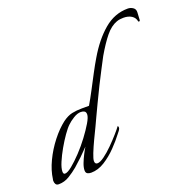

<svg xmlns="http://www.w3.org/2000/svg" viewBox="-113 -721 822 833"><g transform="rotate(-20 298.0 -304.5)"><path d="M170 3Q160 3 153 -1Q146 -5 146 -16Q146 -30 153 -48Q160 -66 169 -83.5Q178 -101 185 -112Q150 -75 112 -42Q93 -26 70 -12Q47 2 21 2Q11 2 7 -4.5Q3 -11 3 -20Q3 -25 4 -27Q9 -66 29 -108Q49 -150 78 -187Q107 -224 137 -247Q160 -264 181 -268.5Q202 -273 227 -273H260Q276 -300 293.5 -333.5Q311 -367 328.5 -400Q346 -433 361 -458Q402 -528 451.5 -570Q501 -612 562 -612Q575 -612 586 -604.5Q597 -597 596 -582L594 -546Q594 -545 592 -543.5Q590 -542 589 -542Q588 -542 586 -544Q583 -562 568 -571.5Q553 -581 531 -581Q524 -581 515.5 -580Q507 -579 499 -576Q471 -566 446 -535.5Q421 -505 392 -455Q382 -436 366 -405.5Q350 -375 332.5 -340Q315 -305 299.5 -272Q284 -239 273 -216Q268 -204 256 -179.5Q244 -155 230.5 -126.5Q217 -98 207.5 -74Q198 -50 198 -40Q198 -26 210 -26Q222 -26 242 -40.5Q262 -55 283.5 -76.5Q305 -98 322.5 -118Q340 -138 347 -148Q350 -145 350 -141Q350 -134 344.5 -127Q339 -120 335 -115Q317 -91 290.5 -63.5Q264 -36 233 -16.5Q202 3 170 3ZM62 -32Q74 -32 95.5 -49.5Q117 -67 142 -93.5Q167 -120 189 -149.5Q211 -179 225.5 -203.5Q240 -228 240 -241Q240 -252 233.5 -256Q227 -260 217 -260Q201 -260 182.5 -248.5Q164 -237 153 -226Q141 -215 124.5 -191.5Q108 -168 92 -140Q76 -112 65 -86Q54 -60 54 -44Q54 -32 62 -32Z"/></g></svg>

Font: Italianno
Style: Regular
Weight: 400
Designer: Robert E. Leuschke
Foundry: Robert E. Leuschke
Version: Version 1.100; ttfautohint (v1.8.3)